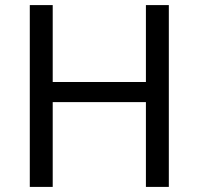

<svg xmlns="http://www.w3.org/2000/svg" viewBox="-20 -734 781 754"><path d="M643 0H553V-333H187V0H97V-714H187V-412H553V-714H643Z"/></svg>

Font: Noto Sans Old Sogdian
Style: Regular
Weight: 400
Designer: Monotype Design Team
Foundry: Monotype Imaging Inc.
Version: Version 2.002; ttfautohint (v1.8.4.7-5d5b)